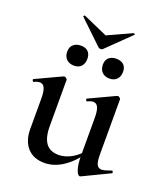

<svg xmlns="http://www.w3.org/2000/svg" viewBox="-131 -782 763 885"><g transform="rotate(20 250.5 -339.5)"><path d="M75 -114V-263Q75 -298 67.5 -314.5Q60 -331 44 -331Q31 -331 16 -323H15Q11 -323 9 -328Q7 -333 10 -335L136 -394L141 -395Q145 -395 150 -391Q155 -387 155 -384V-157Q155 -101 175.5 -73.5Q196 -46 238 -46Q270 -46 302.5 -64.5Q335 -83 356 -113L362 -101Q280 11 189 11Q135 11 105 -22.5Q75 -56 75 -114ZM448 -50Q460 -50 493 -62L495 -63Q498 -63 500 -58Q502 -53 499 -51L368 12L364 13Q353 13 345 -12Q337 -37 337 -79V-263Q337 -298 329.5 -314.5Q322 -331 306 -331Q294 -331 278 -323H277Q273 -323 271 -328.5Q269 -334 273 -335L399 -394L403 -395Q407 -395 412 -391Q417 -387 417 -384V-113Q417 -79 424 -64.5Q431 -50 448 -50ZM127 -685Q127 -687 129.5 -689.5Q132 -692 134 -691L254 -638L372 -692H373Q376 -692 378 -689.5Q380 -687 377 -685L264 -575Q261 -571 253 -571Q246 -571 242 -575L128 -684Q128 -684 127.5 -684.5Q127 -685 127 -685ZM113 -508Q113 -530 127 -542.5Q141 -555 164 -555Q187 -555 199.5 -542.5Q212 -530 212 -508Q212 -484 199.5 -470.5Q187 -457 164 -457Q141 -457 127 -470.5Q113 -484 113 -508ZM288 -508Q288 -530 301.5 -542Q315 -554 338 -554Q361 -554 374 -542Q387 -530 387 -508Q387 -484 374 -470.5Q361 -457 338 -457Q315 -457 301.5 -470.5Q288 -484 288 -508Z"/></g></svg>

Font: Cormorant Infant SemiBold
Style: Regular
Weight: 600
Designer: Christian Thalmann (Catharsis Fonts)
Foundry: Catharsis Fonts
Version: Version 4.000